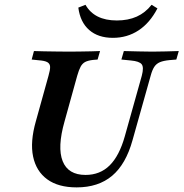

<svg xmlns="http://www.w3.org/2000/svg" viewBox="-20 -789 784 820"><path d="M307.3 11.3Q229 11.3 181.9 -23Q134.7 -57.3 121.4 -120.2Q108.1 -183.1 133.1 -271L187.1 -465.3Q194.4 -490.3 194 -503.6Q193.5 -516.9 182.3 -523.4Q171 -529.8 146 -531.5L115.3 -534.7L125 -571Q142.7 -570.2 168.1 -569.8Q193.5 -569.4 221.8 -569Q250 -568.5 275.8 -568.5H277.4H278.2Q300.8 -568.5 324.6 -569Q348.4 -569.4 369.8 -569.8Q391.1 -570.2 407.3 -571L396.8 -534.7L377.4 -533.1Q355.6 -530.6 343.5 -524.2Q331.5 -517.7 324.2 -504Q316.9 -490.3 309.7 -465.3L255.6 -270.2Q224.2 -159.7 247.6 -100.8Q271 -41.9 345.2 -41.9Q407.3 -41.9 448.4 -82.7Q489.5 -123.4 512.9 -206.5L585.5 -465.3Q595.2 -501.6 585.1 -514.5Q575 -527.4 539.5 -530.6L498.4 -534.7L508.9 -571Q539.5 -570.2 571.8 -569.4Q604 -568.5 630.6 -568.5Q658.9 -568.5 687.5 -569.4Q716.1 -570.2 743.5 -571L733.1 -534.7L704 -532.3Q678.2 -529.8 662.9 -523.4Q647.6 -516.9 638.7 -503.2Q629.8 -489.5 623.4 -465.3L546 -190.3Q517.7 -87.9 458.9 -38.3Q400 11.3 307.3 11.3ZM462.1 -627.4Q399.2 -627.4 360.9 -660.9Q322.6 -694.4 314.5 -756.5L345.2 -768.5Q363.7 -735.5 397.2 -718.5Q430.6 -701.6 479 -701.6Q527.4 -701.6 564.1 -718.1Q600.8 -734.7 627.4 -768.5L652.4 -753.2Q620.2 -691.1 571.8 -659.3Q523.4 -627.4 462.1 -627.4Z"/></svg>

Font: Playfair 9pt
Style: Bold Italic
Weight: 700
Italic angle: -15.6°
Designer: Claus Eggers Sørensen
Foundry: Claus Eggers Sørensen
Version: Version 2.203